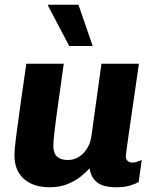

<svg xmlns="http://www.w3.org/2000/svg" viewBox="-20 -780 661 810"><path d="M190 10Q120 10 80.5 -25.5Q41 -61 41 -125Q41 -149 48 -203.5Q55 -258 66 -337Q77 -416 91 -511H249Q235 -411 225 -340Q215 -269 210 -226Q205 -183 205 -165Q205 -134 220.5 -119.5Q236 -105 266 -105Q293 -105 313.5 -118.5Q334 -132 347.5 -154Q361 -176 365 -201L408 -511H566Q559 -461 552.5 -417Q546 -373 540.5 -335Q535 -297 530.5 -265.5Q526 -234 522.5 -209.5Q519 -185 516.5 -167Q514 -149 512.5 -137.5Q511 -126 511 -121Q511 -107 519.5 -100.5Q528 -94 537 -94Q547 -94 558 -97.5Q569 -101 578 -105L565 -12Q553 -5 529.5 2.5Q506 10 471 10Q414 10 388.5 -11.5Q363 -33 358 -70Q345 -55 321.5 -36Q298 -17 265 -3.5Q232 10 190 10ZM272 -586 182 -757 184 -760H311L371 -586Z"/></svg>

Font: Chivo Medium
Style: Bold Italic
Weight: 700
Italic angle: -8.05°
Version: Version 2.002